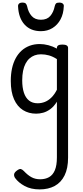

<svg xmlns="http://www.w3.org/2000/svg" viewBox="-20 -858 638 1478"><path d="M285 600Q218 600 170 574Q122 548 96 512Q87 498 88.5 484Q90 470 110 455Q129 441 139.5 443Q150 445 163 458Q194 491 223 506.5Q252 522 289 522Q329 522 358 505.5Q387 489 402.5 452Q418 415 418 353V-75Q395 -38 367.5 -18Q340 2 312.5 9.5Q285 17 258 17Q201 17 157 -10.5Q113 -38 88 -94Q63 -150 63 -235Q63 -287 72.5 -331Q82 -375 101 -410Q120 -445 147 -469Q174 -493 209 -506Q244 -519 286 -519Q318 -519 352.5 -510Q387 -501 418 -484V-489Q418 -502 428 -508.5Q438 -515 460 -515Q482 -515 493 -508.5Q504 -502 504 -489V356Q504 438 477 492.5Q450 547 401 573.5Q352 600 285 600ZM270 -63Q299 -63 325.5 -73.5Q352 -84 375.5 -107Q399 -130 418 -167V-403Q387 -423 357 -431.5Q327 -440 295 -440Q269 -440 247 -432Q225 -424 207 -408Q189 -392 176.5 -368Q164 -344 157.5 -312Q151 -280 151 -239Q151 -184 164 -144.5Q177 -105 203.5 -84Q230 -63 270 -63ZM295 -618Q216 -618 169.5 -668.5Q123 -719 119 -809Q118 -821 126 -829.5Q134 -838 153 -838Q172 -838 179 -830Q186 -822 189 -809Q198 -764 223.5 -735Q249 -706 295 -706Q342 -706 367 -735Q392 -764 401 -809Q404 -823 410.5 -830.5Q417 -838 436 -838Q455 -838 464 -829.5Q473 -821 471 -809Q469 -752 446 -709Q423 -666 384 -642Q345 -618 295 -618Z"/></svg>

Font: Playwrite PT
Style: Regular
Weight: 400
Designer: Veronika Burian, José Scaglione
Foundry: TypeTogether
Version: Version 1.002